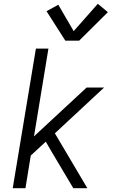

<svg xmlns="http://www.w3.org/2000/svg" viewBox="-20 -991 616 1011"><path d="M47 0H114L142 -172L221 -245L253 -190L366 0H440L269 -289L528 -530H436L159 -273L235 -735H169ZM324 -777H397L548 -927L495 -971L368 -827L287 -966L225 -932Z"/></svg>

Font: Iosevka Sparkle Light Oblique
Style: Regular
Weight: 300
Italic angle: -9°
Designer: Belleve Invis
Foundry: Belleve Invis
Version: Version 4.5.0; ttfautohint (v1.8.3)